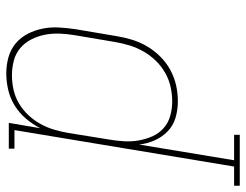

<svg xmlns="http://www.w3.org/2000/svg" viewBox="-177 -472 783 611"><g transform="rotate(-90 214.5 -166.5)"><path d="M-71 205V187H-10L106 -512H47V-530H129L112 -430Q125 -455 143 -476Q161 -497 184.5 -511.5Q208 -526 234.5 -532Q261 -538 286 -538Q313 -538 338 -531Q363 -524 382 -508Q401 -492 412.5 -469.5Q424 -447 429 -422Q434 -397 432.5 -370Q431 -343 427 -317L405 -187Q401 -162 393.5 -137.5Q386 -113 372.5 -90Q359 -67 339.5 -47.5Q320 -28 296.5 -15.5Q273 -3 248 2.5Q223 8 198 8Q170 8 145 0.5Q120 -7 102 -24.5Q84 -42 73.5 -65.5Q63 -89 60 -115L10 187H91V205ZM197 -10Q220 -10 243 -15Q266 -20 287.5 -32Q309 -44 326.5 -62Q344 -80 356 -101Q368 -122 375 -144.5Q382 -167 386 -190L408 -320Q412 -344 413 -368Q414 -392 409.5 -415Q405 -438 394.5 -458.5Q384 -479 367 -493.5Q350 -508 327 -514Q304 -520 280 -520Q258 -520 235 -515Q212 -510 191.5 -498Q171 -486 154 -468Q137 -450 125.5 -429Q114 -408 107.5 -386Q101 -364 97 -341L76 -211Q72 -188 70.5 -164Q69 -140 73 -117Q77 -94 86 -73.5Q95 -53 111.5 -38Q128 -23 150.5 -16.5Q173 -10 197 -10Z"/></g></svg>

Font: Iosevka Curly Slab ThObl
Style: Regular
Weight: 100
Italic angle: -9°
Monospace: yes
Designer: Belleve Invis
Foundry: Belleve Invis
Version: Version 11.0.0; ttfautohint (v1.8.3)